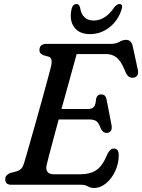

<svg xmlns="http://www.w3.org/2000/svg" viewBox="-20 -918 706 954"><path d="M382 0H36Q19 0 12.5 -8Q6 -16 6 -27.5Q6 -39 13.2 -46.8Q20.5 -54.5 31.5 -58.5L60 -66Q75.5 -70 84.5 -79Q93.5 -88 100 -109Q103 -118.5 112.5 -151.5Q122 -184.5 135.5 -232Q149 -279.5 164 -332.8Q179 -386 193 -437Q207 -488 217.8 -528Q228.5 -568 233.5 -587.5Q243.5 -630 221.5 -636.5L197.5 -643Q189 -646 182.5 -652.2Q176 -658.5 176 -669Q176 -700 211.5 -700H531Q555.5 -700 572.8 -710Q590 -720 607 -720Q633.5 -720 640 -686L665 -570.5Q668.5 -553 661.8 -543Q655 -533 642.5 -532Q628.5 -530 618.2 -538.5Q608 -547 600 -569Q581 -615 559.2 -632.2Q537.5 -649.5 507 -649.5H361Q353.5 -622.5 341.5 -579Q329.5 -535.5 315 -483Q300.5 -430.5 285.5 -376.5H417.5Q437 -376.5 446.2 -386.5Q455.5 -396.5 457.5 -428Q463.5 -449 482 -449Q495 -449 501.5 -441.8Q508 -434.5 509.5 -423.5L534.5 -294.5Q537.5 -275.5 529.8 -266.5Q522 -257.5 510 -257.5Q490.5 -257.5 480.5 -280.5Q470 -309 457.5 -316.8Q445 -324.5 421.5 -324.5H271.5Q257 -271 244.5 -224Q232 -177 223.2 -143.8Q214.5 -110.5 212 -99Q206.5 -77.5 215.5 -64.8Q224.5 -52 248 -52H377.5Q428 -52 459.2 -73.2Q490.5 -94.5 513.5 -152Q527 -180 545.5 -180Q570 -180 570 -147Q570 -106.5 553 -69Q536 -31.5 507.8 -7.8Q479.5 16 446.5 16Q430.5 16 416.5 8Q402.5 0 382 0ZM445.5 -816Q503.5 -816 548 -882Q562 -898 573 -898Q593.5 -898 584 -870.5Q566.5 -815.5 523.5 -782Q480.5 -748.5 427.5 -748.5Q374.5 -748.5 349.2 -782Q324 -815.5 335 -870.5Q340.5 -898 361 -898Q372 -898 377.5 -882Q387.5 -816 445.5 -816Z"/></svg>

Font: Fraunces 9pt SuperSoft
Style: Italic
Weight: 400
Italic angle: -16°
Version: Version 1.000;[b76b70a41]